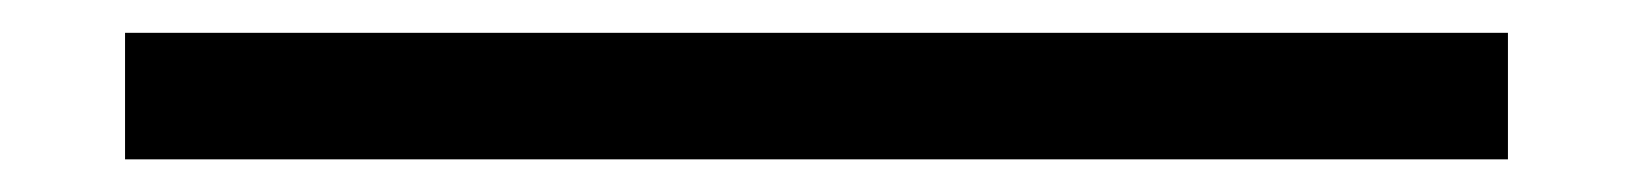

<svg xmlns="http://www.w3.org/2000/svg" viewBox="-20 -457 1000 117"><path d="M56.2 -437H898.9V-359.9H56.2Z"/></svg>

Font: FORM UDPGothic
Style: Regular
Weight: 400
Foundry: Pronama LLC
Version: Version 1.05101